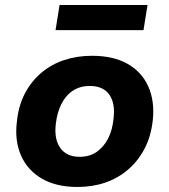

<svg xmlns="http://www.w3.org/2000/svg" viewBox="-20 -733 674 764"><path d="M288 11Q204 11 147 -22Q90 -55 64 -113.5Q38 -172 47 -247Q53 -311 78.5 -360Q104 -409 144 -443Q184 -477 235.5 -494Q287 -511 346 -511Q431 -511 487.5 -479Q544 -447 570 -389Q596 -331 588 -255Q581 -191 555.5 -142Q530 -93 490 -58.5Q450 -24 399 -6.5Q348 11 288 11ZM297 -109Q336 -109 364.5 -128.5Q393 -148 410.5 -182.5Q428 -217 432 -263Q439 -323 414.5 -357Q390 -391 337 -391Q299 -391 270.5 -372.5Q242 -354 224.5 -319.5Q207 -285 202 -239Q195 -179 220 -144Q245 -109 297 -109ZM201 -613 217 -713H567L551 -613Z"/></svg>

Font: Nunito Sans 8pt ExtraBold
Style: Italic
Weight: 800
Italic angle: -9°
Version: Version 3.101;gftools[0.9.27]